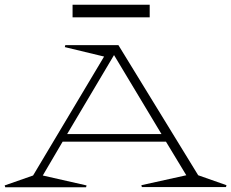

<svg xmlns="http://www.w3.org/2000/svg" viewBox="-74 -791 978 812"><path d="M232.9 -771H559.1V-717.8H232.9ZM-54.2 -6.8 65.9 -48.8 366.2 -551.8 200.2 -591.8 202.1 -600.1H426.8L764.2 -49.8L883.8 -7.8L881.8 0H525.9L523.9 -7.8L713.9 -49.8L627.9 -191.9H190.9L106.9 -48.8L292 -6.8L290 1H-51.8ZM210 -224.1H608.9L408.2 -558.1Z"/></svg>

Font: Halibut Exp Thin
Style: Regular
Weight: 250
Width: 7
Designer: Matteo Maggi
Foundry: Collletttivo
Version: Version 3.080 | FøM Fix